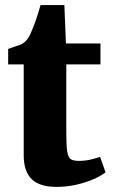

<svg xmlns="http://www.w3.org/2000/svg" viewBox="-20 -724 446 753"><path d="M201.5 9Q135.5 9 104.2 -21.5Q73 -52 73 -115.5V-471.5H12V-532Q24.5 -537 36.8 -540.8Q49 -544.5 59.2 -548.5Q69.5 -552.5 76.5 -559Q84 -566 89 -573Q94 -580 98.5 -589.2Q103 -598.5 107.5 -610.5Q113 -623.5 118.5 -638.8Q124 -654 129.2 -671Q134.5 -688 139 -704H232.5L238.5 -553.5H374V-471.5H240V-204Q240 -153 243.8 -129.2Q247.5 -105.5 258.2 -99.2Q269 -93 290 -93Q312 -93 334.5 -98Q357 -103 372.5 -109L394 -48Q376 -34 346 -21Q316 -8 278.8 0.5Q241.5 9 201.5 9Z"/></svg>

Font: Merriweather 24pt Black
Style: Regular
Weight: 900
Designer: Eben Sorkin
Foundry: Eben Sorkin
Version: Version 2.100